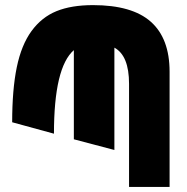

<svg xmlns="http://www.w3.org/2000/svg" viewBox="-20 -734 734 754"><path d="M27.8 -253.9Q27.8 -382.3 45.9 -470Q64 -557.6 103.8 -612.1Q143.6 -666.5 201.9 -690.2Q260.3 -713.9 345.2 -713.9Q499 -713.9 572.5 -648.4Q646 -583 646 -452.1V0H486.8V-404.8Q486.8 -515.6 429.2 -546.9V-145L270 -187V-537.1Q191.9 -469.2 191.9 -209Z"/></svg>

Font: Hussar Preview
Style: Bold
Weight: 700
Foundry: Cannot Into Space Fonts, PlusOne Fonts
Version: Version 2.29RC2 "Millennial"